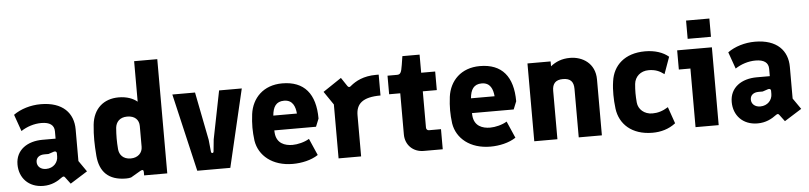

<svg xmlns="http://www.w3.org/2000/svg" viewBox="-45 -997 5291 1256"><g transform="rotate(-5 2600.5 -369.0)"><path d="M343 -32 376 12 489 -59 439 -131V-339C439 -445 371 -523 225 -523C159 -523 93 -503 46 -469L85 -359C123 -384 170 -400 219 -400C274 -400 303 -379 303 -338V-290H217C118 -290 40 -239 40 -143C40 -56 99 11 197 11C251 11 290 -10 322 -34C331 -40 337 -41 343 -32ZM224 -98C189 -98 166 -119 166 -148C166 -177 188 -194 221 -194H248L284 -206C294 -209 303 -205 303 -195V-173C303 -134 273 -98 224 -98Z M740 10C751 10 763 9 773 6L838 -32C852 -40 859 -35 859 -23V0H1011V-750H859V-484C833 -506 792 -523 737 -523C639 -523 570 -464 559 -359C555 -320 554 -290 554 -257C554 -226 556 -195 559 -154C568 -50 624 10 740 10ZM782 -118C731 -118 707 -150 704 -186C700 -235 700 -278 704 -326C708 -363 732 -393 782 -393C832 -393 859 -365 859 -324V-188C859 -148 829 -118 782 -118Z M1208 0H1425L1545 -511H1396L1333 -195L1325 -116C1324 -104 1309 -104 1308 -116L1300 -195L1238 -511H1089Z M1835 10C1894 10 1957 -4 2002 -34L1954 -144C1923 -125 1877 -114 1844 -114C1793 -114 1740 -133 1734 -202C1734 -208 1733 -213 1733 -219H2007L2028 -271C2028 -433 1956 -521 1811 -521C1687 -521 1612 -442 1598 -338C1594 -305 1592 -277 1592 -249C1592 -221 1594 -195 1598 -163C1614 -64 1701 10 1835 10ZM1735 -316C1740 -373 1761 -407 1813 -407C1870 -407 1886 -362 1890 -316Z M2136 0H2284V-270C2284 -345 2327 -386 2445 -386V-523H2428C2344 -523 2293 -494 2259 -466C2249 -456 2242 -457 2235 -466L2197 -523L2076 -442L2136 -354Z M2695 0H2820V-132H2741C2731 -132 2723 -139 2723 -151V-389H2815V-511H2723V-630H2610L2601 -573C2593 -519 2585 -511 2563 -511H2502V-389H2575V-119C2575 -49 2626 0 2695 0Z M3133 10C3192 10 3255 -4 3300 -34L3252 -144C3221 -125 3175 -114 3142 -114C3091 -114 3038 -133 3032 -202C3032 -208 3031 -213 3031 -219H3305L3326 -271C3326 -433 3254 -521 3109 -521C2985 -521 2910 -442 2896 -338C2892 -305 2890 -277 2890 -249C2890 -221 2892 -195 2896 -163C2912 -64 2999 10 3133 10ZM3033 -316C3038 -373 3059 -407 3111 -407C3168 -407 3184 -362 3188 -316Z M3421 0H3573V-318C3573 -365 3595 -389 3643 -389C3693 -389 3713 -365 3713 -318V0H3865V-367C3865 -474 3782 -523 3701 -523C3647 -523 3607 -506 3573 -479V-511H3421Z M4197 12C4251 12 4304 -2 4349 -37L4311 -146C4274 -123 4242 -114 4207 -114C4154 -114 4115 -149 4111 -194C4107 -238 4107 -274 4111 -316C4116 -364 4154 -398 4206 -398C4249 -398 4278 -386 4308 -363L4348 -474C4312 -505 4258 -523 4194 -523C4060 -523 3983 -449 3969 -346C3964 -313 3963 -285 3963 -257C3963 -229 3965 -198 3969 -166C3982 -65 4060 12 4197 12Z M4480 0H4632V-511H4404V-385H4480ZM4479 -580H4632V-700H4479Z M5033 -32 5066 12 5179 -59 5129 -131V-339C5129 -445 5061 -523 4915 -523C4849 -523 4783 -503 4736 -469L4775 -359C4813 -384 4860 -400 4909 -400C4964 -400 4993 -379 4993 -338V-290H4907C4808 -290 4730 -239 4730 -143C4730 -56 4789 11 4887 11C4941 11 4980 -10 5012 -34C5021 -40 5027 -41 5033 -32ZM4914 -98C4879 -98 4856 -119 4856 -148C4856 -177 4878 -194 4911 -194H4938L4974 -206C4984 -209 4993 -205 4993 -195V-173C4993 -134 4963 -98 4914 -98Z"/></g></svg>

Font: Finlandica
Style: Bold
Weight: 700
Designer: Niklas Ekholm, Juho Hiilivirta, Jaakko Suomalainen
Foundry: Helsinki Type Studio
Version: Version 2.000;Glyphs 3.2 (3202)